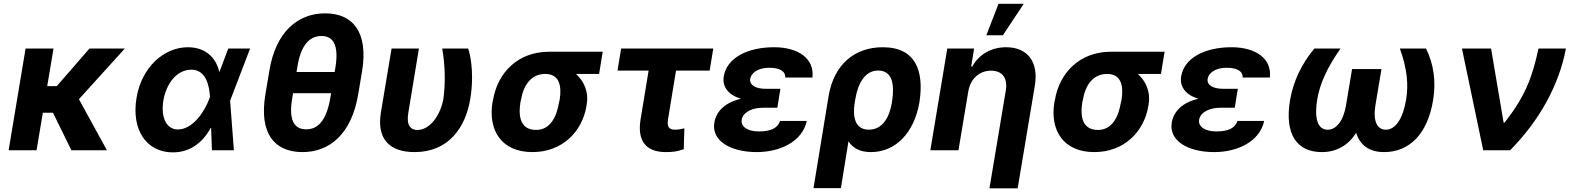

<svg xmlns="http://www.w3.org/2000/svg" viewBox="-20 -806 8427 1030"><path d="M267 -545.5H117.2L26.3 0H176.1L209.9 -201.3H264.2L362.9 0H553.6L403.4 -273.8L649.5 -545.5H459.9L284.4 -343.8H233.3Z M905.9 11.4C1000.7 12.1 1068.2 -42.6 1110.4 -119.7L1112.6 -120L1116.8 0H1234.7L1214.5 -266L1216.6 -271.3L1321.7 -545.5H1204.5L1157.7 -421.2H1155.9C1138.8 -498.9 1079.9 -552.6 987.9 -552.6C857.6 -552.6 738.6 -442.5 712.4 -280.9C683.9 -110.1 764.9 10.7 905.9 11.4ZM856.2 -265.6C872.5 -361.9 931.1 -432.2 1006.4 -432.2C1082.7 -432.2 1102.6 -352.3 1106.5 -285.9L1102.6 -275.9C1077.8 -207.4 1014.2 -111.5 934.3 -111.5C872.5 -111.5 842 -176.1 856.2 -265.6Z M1901.6 -300.1 1922.6 -425.1C1956.7 -635.7 1871.4 -734.4 1724.4 -734.4C1576.7 -734.4 1458.8 -634.6 1424.7 -425.1L1403.8 -300.1C1368.3 -88.1 1453.8 9.9 1602.6 9.9C1749.6 9.9 1865.8 -88.1 1901.6 -300.1ZM1547.9 -280.9 1552.2 -306.1H1756.4L1752.1 -280.9C1730.8 -157 1684.3 -112.2 1623.2 -112.2C1555.8 -112.2 1527.7 -163.7 1547.9 -280.9ZM1570.7 -419.7 1575.3 -446.7C1593 -560.4 1638.1 -612.9 1704.5 -612.9C1766.7 -612.9 1798.3 -566.4 1779.8 -446.7L1775.2 -419.7Z M2080.6 -545.5 2023.4 -203.1C1999.3 -55.8 2074.2 9.9 2204.2 9.9C2382.1 9.9 2476.6 -115.8 2503.2 -277C2520.6 -380.7 2511.7 -485.8 2491.5 -545.5H2352.3C2366.8 -464.5 2371.1 -364 2358.7 -277C2344.8 -192.5 2288.4 -108.7 2218.8 -108.7C2185 -108.7 2158.4 -131 2170.5 -201.7L2227.3 -545.5Z M2625 -269.9 2622.2 -258.5C2597.3 -105.8 2670.8 9.9 2836.6 9.9C2995.4 9.9 3103.7 -98.7 3126.4 -238.6L3127.8 -248.6C3138.8 -313.2 3112.2 -371.4 3070 -409.4H3193.9L3213.4 -528.4H2924.7C2759.2 -528.4 2649.5 -416.9 2625 -269.9ZM2772 -258.5 2774.9 -269.9C2787.3 -345.2 2826.7 -409.4 2905.2 -409.4C2980.5 -409.4 2994.7 -345.2 2982.2 -269.9L2979.4 -258.5C2965.9 -175.8 2930 -109 2856.2 -109C2774.5 -109 2758.9 -175.8 2772 -258.5Z M3806.5 -545.5H3312.1L3292.6 -427.2H3459.5L3416.5 -166.2C3397 -47.6 3447.8 9.9 3551.5 9.9C3589.5 9.9 3616.1 6.4 3648.1 -5.7L3651.3 -117.5C3634.6 -114 3623.2 -110.4 3600.9 -110.4C3572.1 -110.4 3556.5 -122.5 3563.6 -165.5L3606.5 -427.2H3786.9Z M3812.1 -148.4C3796.2 -51.5 3897 9.9 4040.1 9.9C4165.5 9.9 4285.2 -47.6 4307.9 -157.3H4164.8C4152.7 -120.4 4118.3 -100.9 4051.1 -100.9C3985.1 -100.9 3953.8 -130 3958.8 -163C3966.6 -207.4 4019.5 -228 4072.8 -228H4150.2L4159.4 -285.9L4166.5 -329.5H4089.5C4030.5 -329.5 3999.6 -350.9 4004.6 -383.5C4010.3 -415.1 4046.2 -442.5 4106.9 -442.5C4159.8 -442.5 4194.2 -425.8 4192.5 -389.9H4338.4C4350.1 -492.5 4261.4 -552.6 4133.2 -552.6C3990.8 -552.6 3878.9 -496.4 3862.6 -395.6C3854 -345.9 3882.1 -297.6 3955.3 -276.3C3867.9 -256.4 3821.7 -207 3812.1 -148.4Z M4424.7 -288.4 4344.1 203.1H4491.1L4531.6 -47.6C4555.8 -11 4593.8 9.9 4652.3 9.9C4786.9 9.9 4884.9 -96.6 4912.3 -257.1L4913.7 -267C4935.7 -423.3 4894.2 -552.6 4715.6 -552.6C4564.3 -552.6 4452.8 -459.9 4424.7 -288.4ZM4563.9 -246.8 4568.5 -274.5C4582 -357.2 4619.7 -427.6 4690.7 -427.6C4767 -427.6 4778.8 -354 4766.3 -267L4764.9 -257.1C4753.2 -185.4 4719.5 -110.4 4641 -110.4C4564.3 -110.4 4555.4 -182.5 4563.9 -246.8Z M5174.4 -315.3C5186.4 -385.7 5235.4 -426.8 5296.5 -426.8C5357.6 -426.8 5386.7 -387.1 5375.7 -320.3L5288 204.5H5439.3L5531.6 -347.3C5552.6 -474.8 5491.5 -552.6 5377.5 -552.6C5296.5 -552.6 5230.8 -513.1 5196 -449.2H5190L5205.6 -545.5H5061.8L4970.9 0H5121.8ZM5271.3 -616.8H5360.1L5471.9 -785.5H5336.6Z M5639.2 -269.9 5636.4 -258.5C5611.5 -105.8 5685 9.9 5850.9 9.9C6009.6 9.9 6117.9 -98.7 6140.6 -238.6L6142 -248.6C6153.1 -313.2 6126.4 -371.4 6084.2 -409.4H6208.1L6227.6 -528.4H5938.9C5773.4 -528.4 5663.7 -416.9 5639.2 -269.9ZM5786.2 -258.5 5789.1 -269.9C5801.5 -345.2 5840.9 -409.4 5919.4 -409.4C5994.7 -409.4 6008.9 -345.2 5996.4 -269.9L5993.6 -258.5C5980.1 -175.8 5944.2 -109 5870.4 -109C5788.7 -109 5773.1 -175.8 5786.2 -258.5Z M6266 -148.4C6250 -51.5 6350.9 9.9 6494 9.9C6619.3 9.9 6739 -47.6 6761.7 -157.3H6618.6C6606.5 -120.4 6572.1 -100.9 6505 -100.9C6438.9 -100.9 6407.7 -130 6412.6 -163C6420.5 -207.4 6473.4 -228 6526.6 -228H6604L6613.3 -285.9L6620.4 -329.5H6543.3C6484.4 -329.5 6453.5 -350.9 6458.5 -383.5C6464.1 -415.1 6500 -442.5 6560.7 -442.5C6613.6 -442.5 6648.1 -425.8 6646.3 -389.9H6792.3C6804 -492.5 6715.2 -552.6 6587 -552.6C6444.6 -552.6 6332.7 -496.4 6316.4 -395.6C6307.9 -345.9 6335.9 -297.6 6409.1 -276.3C6321.7 -256.4 6275.6 -207 6266 -148.4Z M7171.2 -545.5H7030.9C6963.8 -465.6 6918.3 -371.1 6900.9 -270.6C6869.3 -84.5 6937.9 9.9 7071 9.9C7151.3 9.9 7213.1 -27.7 7255.3 -93C7275.9 -27.7 7324.9 9.9 7404.8 9.9C7538.7 9.9 7638.5 -84.5 7668.3 -270.6C7684.7 -371.1 7670.1 -465.6 7630 -545.5H7489.7C7528.4 -438.2 7536.9 -353.3 7523.1 -271.3C7506.7 -171.2 7467 -110.1 7414.1 -110.1C7367.9 -110.1 7344.5 -156.2 7358.7 -242.2L7391 -435.4H7233.3L7201 -242.2C7186.8 -156.2 7148.1 -110.1 7101.9 -110.1C7049 -110.1 7029.5 -171.2 7046.2 -271.3C7059.7 -353.3 7096.2 -438.2 7171.2 -545.5Z M7936.8 0H8081C8240.1 -160.2 8344.8 -353.3 8380.3 -545.5H8233.3C8199.2 -386.7 8161.2 -289.4 8051.8 -148.4H8046.2L7979 -545.5H7822.8Z"/></svg>

Font: Magic Ui Pro
Style: Bold Italic
Weight: 700
Italic angle: -9.39999°
Designer: Stefan Endress, Andreas Faust
Version: Version 1.000;FEAKit 1.0